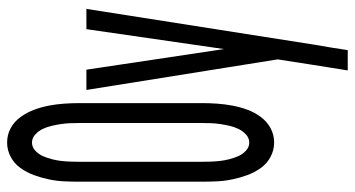

<svg xmlns="http://www.w3.org/2000/svg" viewBox="-249 -534 998 540"><g transform="rotate(-90 250.0 -264.0)"><path d="M119 8Q98 8 79 -2Q60 -12 47.5 -29.5Q35 -47 27.5 -67.5Q20 -88 15.5 -109.5Q11 -131 10 -152.5Q9 -174 9 -195V-540Q9 -561 10 -582.5Q11 -604 15.5 -625.5Q20 -647 27.5 -667.5Q35 -688 47.5 -705.5Q60 -723 79 -733Q98 -743 119 -743Q141 -743 159.5 -733Q178 -723 191 -705Q204 -687 211.5 -666.5Q219 -646 223 -625Q227 -604 228.5 -582.5Q230 -561 230 -540V-195Q230 -174 228.5 -152.5Q227 -131 223 -109.5Q219 -88 211.5 -67.5Q204 -47 191 -29.5Q178 -12 159.5 -2Q141 8 119 8ZM119 -62Q132 -62 142 -71.5Q152 -81 157.5 -92.5Q163 -104 166 -117Q169 -130 171 -143Q173 -156 173.5 -169Q174 -182 174 -195V-540Q174 -553 173.5 -566Q173 -579 171 -592Q169 -605 166 -618Q163 -631 157.5 -642.5Q152 -654 142 -663.5Q132 -673 119 -673Q106 -673 96 -663.5Q86 -654 81 -642.5Q76 -631 72.5 -618Q69 -605 67.5 -592Q66 -579 65.5 -566Q65 -553 65 -540V-195Q65 -182 65.5 -169Q66 -156 67.5 -143Q69 -130 72.5 -117Q76 -104 81 -92.5Q86 -81 96 -71.5Q106 -62 119 -62ZM322 215Q326 188 330.5 161.5Q335 135 339 108L353 18L267 -520H324L382 -133L438 -520H495L394 123L386 170L379 215Z"/></g></svg>

Font: Iosevka Term
Style: Regular
Weight: 400
Monospace: yes
Designer: Belleve Invis
Foundry: Belleve Invis
Version: Version 30.0.1